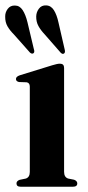

<svg xmlns="http://www.w3.org/2000/svg" viewBox="-32 -708 333 728"><path d="M211 -450.5V-56.5Q211 -36 226.5 -31L249 -26.5Q261 -22 261 -12.5Q261 0 244.5 0H46.5Q30.5 0 30.5 -12.5Q30.5 -21.5 42 -26L66 -31Q81 -36 81 -56V-379.5Q81 -394 69 -396L40 -397Q28.5 -399.5 28.5 -408.5Q28.5 -417.5 43 -422.5L166 -460.5Q176.5 -463.5 182.8 -465Q189 -466.5 195.5 -466.5Q211 -466.5 211 -450.5ZM189.9 -622 213 -521.5Q216.2 -510 211.8 -506Q206.2 -500.5 198.3 -508L137.1 -578Q122.4 -593.5 113.6 -609.5Q104.9 -625.5 105.3 -646Q105.7 -662 115.6 -675.2Q125.6 -688.5 143 -687.5Q161.3 -687 172.5 -669.2Q183.6 -651.5 189.9 -622ZM72.3 -623 96.2 -522.5Q100.1 -511.5 95.8 -507Q90.2 -501.5 81.8 -508.5L20.6 -577.5Q5.5 -592.5 -3.6 -608.2Q-12.7 -624 -12.3 -645Q-12.7 -661 -2.8 -674.2Q7.1 -687.5 24.6 -687Q42.5 -687 53.8 -669.8Q65.2 -652.5 72.3 -623Z"/></svg>

Font: Fraunces 72pt SemiBold
Style: Regular
Weight: 600
Version: Version 1.000;[b76b70a41]